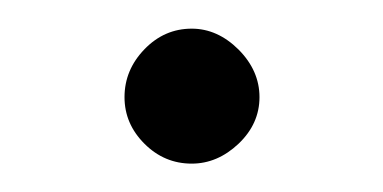

<svg xmlns="http://www.w3.org/2000/svg" viewBox="-20 -311 267 134"><path d="M66.9 -243.2Q66.9 -262.2 80.8 -276.6Q94.7 -291 113.8 -291Q131.8 -291 146.5 -276.4Q161.1 -261.7 161.1 -243.2Q161.1 -224.6 146.5 -210.7Q131.8 -196.8 113.8 -196.8Q94.7 -196.8 80.8 -210.7Q66.9 -224.6 66.9 -243.2Z"/></svg>

Font: Quattrocento Roman
Style: Regular
Weight: 400
Designer: Pablo Impallari
Foundry: Pablo Impallari. www.impallari.com Igino Marini. www.ikern.com
Version: Version 1.000